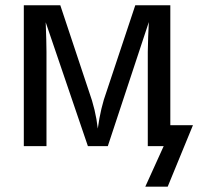

<svg xmlns="http://www.w3.org/2000/svg" viewBox="-20 -548 744 720"><path d="M384.3 0 538.1 -465.3 535.6 -409.2 534.2 -353.5V0H593.8L524.9 151.9H608.9L703.6 -78.6H618.7V-528.3H487.3L379.9 -205.6C364.9 -164.9 353.8 -118.3 346.7 -65.9C341.5 -112.5 330.4 -159 313.5 -205.6L206.1 -528.3H69.3V0H154.3V-353.5C154.3 -376.6 153.3 -413.6 151.4 -464.4L309.6 0Z"/></svg>

Font: Arimo
Style: Regular
Weight: 400
Designer: Steve Matteson
Foundry: Monotype Imaging Inc.
Version: Version 1.32